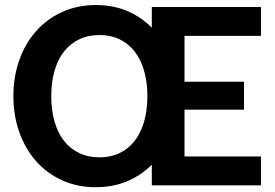

<svg xmlns="http://www.w3.org/2000/svg" viewBox="-20 -754 1118 781"><path d="M730.5 -608V-421.5H972.5V-308H730.5V-117.5H1041.5V0H597.5V-84Q554 -40.5 496.8 -16.5Q439.5 7.5 369.5 7.5Q294.5 7.5 232.8 -20.5Q171 -48.5 127 -98.2Q83 -148 58.8 -215.8Q34.5 -283.5 34.5 -363Q34.5 -442.5 58.8 -510.2Q83 -578 127 -627.5Q171 -677 232.8 -705.2Q294.5 -733.5 369.5 -733.5Q439.5 -733.5 496.8 -709.5Q554 -685.5 597.5 -641.5V-725.5H1041.5V-608ZM385 -114Q430.5 -114 466.8 -131.5Q503 -149 528 -181.2Q553 -213.5 566.2 -259.5Q579.5 -305.5 579.5 -363Q579.5 -420 566.2 -466Q553 -512 528 -544.2Q503 -576.5 466.8 -594Q430.5 -611.5 385 -611.5Q338.5 -611.5 302 -594Q265.5 -576.5 240.2 -544.2Q215 -512 201.8 -466Q188.5 -420 188.5 -363Q188.5 -305.5 201.8 -259.5Q215 -213.5 240.2 -181.2Q265.5 -149 302 -131.5Q338.5 -114 385 -114Z"/></svg>

Font: Lato
Style: Regular
Weight: 800
Designer: Lukasz Dziedzic with Adam Twardoch and Botio Nikoltchev
Foundry: tyPoland Lukasz Dziedzic
Version: Version 2.015; 2015-08-06; http://www.latofonts.com/; ttfaut